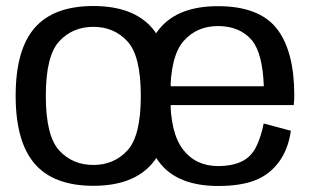

<svg xmlns="http://www.w3.org/2000/svg" viewBox="-20 -619 1058 644"><path d="M293 4.2Q425.9 4.2 489.7 -69.7Q553.5 -143.7 553.5 -297.8Q553.5 -452.4 489.7 -525.6Q425.9 -598.8 293 -598.8Q160.3 -598.8 96.4 -525.6Q32.5 -452.4 32.5 -297.8Q32.5 -143.7 96.4 -69.7Q160.3 4.2 293 4.2ZM293 -65.7Q223.6 -65.7 178.6 -114.4Q133.7 -163 133.7 -297.3Q133.7 -431.9 178.6 -480.4Q223.6 -529 293 -529Q362.6 -529 407.4 -480.4Q452.3 -431.9 452.3 -297.3Q452.3 -163 407.4 -114.4Q362.6 -65.7 293 -65.7ZM712.3 4.8V-61.9Q636.6 -61.9 594 -117.4Q551 -172.1 551 -297.5Q551 -430.2 595.4 -480.8Q639.7 -531.6 711.2 -531.6Q784.6 -531.6 825.6 -483.3Q861.1 -438.3 864.9 -329.6H540.2V-266.6H965.2Q967.1 -281.7 967.1 -299Q967.1 -447.6 908.3 -523.2Q848.7 -598.3 711 -598.3Q577.6 -598.3 515.5 -523.2Q453 -448 453 -297.7Q453 -155.6 514 -75.1Q574.3 4.8 712.3 4.8ZM712.3 -61.9V4.8Q787.8 4.8 836.8 -14.7Q885.5 -34.1 916.5 -77.1Q947.2 -119.4 955.5 -180.5L864.4 -204.8Q856.2 -161.2 838.9 -126Q821.1 -91 788.4 -76.3Q755.9 -61.9 712.3 -61.9Z"/></svg>

Font: Anybody Thin
Style: Regular
Weight: 100
Designer: Tyler Finck
Foundry: Etcetera Type Company
Version: Version 1.114;gftools[0.9.25]